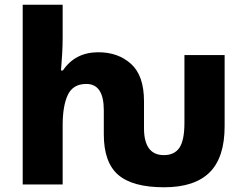

<svg xmlns="http://www.w3.org/2000/svg" viewBox="-20 -780 1043 812"><path d="M674 12Q541 12 480 -40.5Q419 -93 419 -212V-314Q419 -425 345 -425Q289 -425 267 -379Q245 -333 245 -250V0H76V-760H245V-624Q245 -589 243 -553Q241 -517 238 -482H246Q298 -559 396 -559Q480 -559 534.5 -509.5Q589 -460 589 -352V-238Q589 -124 673 -124Q718 -124 739 -155.5Q760 -187 760 -261V-547H930V-246Q930 -114 866.5 -51Q803 12 674 12Z"/></svg>

Font: Noto Sans ExtraBold
Style: Regular
Weight: 800
Designer: Monotype Design Team
Foundry: Monotype Imaging Inc.
Version: Version 2.007